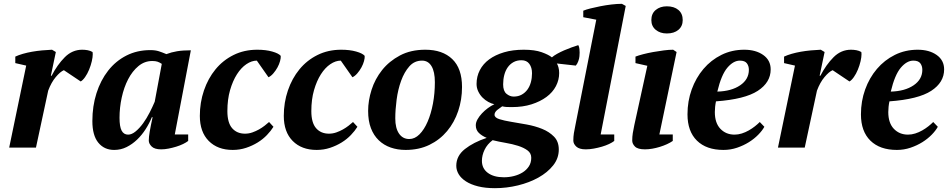

<svg xmlns="http://www.w3.org/2000/svg" viewBox="-20 -772 4967 1004"><path d="M314 -405Q295 -397 271.5 -369Q248 -341 232 -298L168 0H28L117 -429L60 -442V-476Q77 -484 99.5 -490.5Q122 -497 147.5 -501.5Q173 -506 200 -508.5Q227 -511 252 -512L272 -500L246 -376H250Q280 -434 319 -473Q358 -512 410 -512Q424 -512 438 -509.5Q452 -507 464 -500Q465 -494 465 -489Q465 -473 460 -451.5Q455 -430 446 -408Q437 -386 425 -369Q413 -352 402 -346Z M774 -159Q761 -127 741.5 -96.5Q722 -66 697 -42Q672 -18 642 -3Q612 12 577 12Q525 12 494 -26Q463 -64 463 -139Q463 -217 484.5 -284.5Q506 -352 545.5 -402.5Q585 -453 641 -481.5Q697 -510 766 -510Q792 -510 810.5 -504Q829 -498 850 -489Q876 -499 906 -504Q936 -509 978 -509L894 -69H964V-35Q954 -27 937.5 -19Q921 -11 901.5 -5Q882 1 861.5 5Q841 9 823 9Q788 9 773 -6Q758 -21 758 -37Q758 -55 763 -84.5Q768 -114 778 -159ZM650 -68Q669 -68 689.5 -85Q710 -102 728.5 -127.5Q747 -153 762.5 -183.5Q778 -214 789 -240L826 -438Q814 -446 803.5 -449.5Q793 -453 776 -453Q736 -453 704 -426.5Q672 -400 650 -357.5Q628 -315 616.5 -262Q605 -209 605 -156Q605 -110 616 -89Q627 -68 650 -68Z M1410 -109Q1397 -88 1376 -66Q1355 -44 1327.5 -27Q1300 -10 1267 1Q1234 12 1197 12Q1118 12 1071.5 -35Q1025 -82 1025 -166Q1025 -236 1046.5 -299Q1068 -362 1107 -409.5Q1146 -457 1201.5 -484.5Q1257 -512 1325 -512Q1370 -512 1403.5 -502.5Q1437 -493 1448 -480Q1449 -469 1444.5 -452.5Q1440 -436 1431 -419.5Q1422 -403 1409.5 -388.5Q1397 -374 1384 -368L1323 -455Q1296 -455 1268.5 -436.5Q1241 -418 1219 -383.5Q1197 -349 1183 -300.5Q1169 -252 1169 -191Q1169 -130 1194 -101.5Q1219 -73 1261 -73Q1281 -73 1299.5 -79.5Q1318 -86 1334 -95Q1350 -104 1363.5 -114.5Q1377 -125 1387 -134Z M1849 -109Q1836 -88 1815 -66Q1794 -44 1766.5 -27Q1739 -10 1706 1Q1673 12 1636 12Q1557 12 1510.5 -35Q1464 -82 1464 -166Q1464 -236 1485.5 -299Q1507 -362 1546 -409.5Q1585 -457 1640.5 -484.5Q1696 -512 1764 -512Q1809 -512 1842.5 -502.5Q1876 -493 1887 -480Q1888 -469 1883.5 -452.5Q1879 -436 1870 -419.5Q1861 -403 1848.5 -388.5Q1836 -374 1823 -368L1762 -455Q1735 -455 1707.5 -436.5Q1680 -418 1658 -383.5Q1636 -349 1622 -300.5Q1608 -252 1608 -191Q1608 -130 1633 -101.5Q1658 -73 1700 -73Q1720 -73 1738.5 -79.5Q1757 -86 1773 -95Q1789 -104 1802.5 -114.5Q1816 -125 1826 -134Z M2187 -455Q2147 -455 2120.5 -425Q2094 -395 2077.5 -349.5Q2061 -304 2054 -251Q2047 -198 2047 -153Q2047 -102 2066.5 -73.5Q2086 -45 2120 -45Q2149 -45 2173.5 -69.5Q2198 -94 2216 -135.5Q2234 -177 2244 -230.5Q2254 -284 2254 -342Q2254 -397 2236.5 -426Q2219 -455 2187 -455ZM1905 -192Q1905 -246 1923 -302.5Q1941 -359 1978 -405.5Q2015 -452 2071.5 -482Q2128 -512 2204 -512Q2294 -512 2345 -463Q2396 -414 2396 -317Q2396 -251 2376 -191.5Q2356 -132 2318 -86.5Q2280 -41 2225.5 -14.5Q2171 12 2101 12Q2059 12 2023 -0.5Q1987 -13 1960.5 -38.5Q1934 -64 1919.5 -102Q1905 -140 1905 -192Z M2707 -457Q2683 -457 2665 -447Q2647 -437 2635 -420Q2623 -403 2617 -380Q2611 -357 2611 -331Q2611 -296 2628.5 -281.5Q2646 -267 2666 -267Q2690 -267 2708 -277Q2726 -287 2738 -303.5Q2750 -320 2756 -342Q2762 -364 2762 -389Q2762 -419 2748 -438Q2734 -457 2707 -457ZM2615 155Q2642 155 2667.5 148.5Q2693 142 2713 129.5Q2733 117 2745.5 98Q2758 79 2758 53Q2758 29 2738.5 14.5Q2719 0 2689 -9.5Q2659 -19 2623.5 -25Q2588 -31 2556 -39Q2528 -18 2514 11Q2500 40 2500 69Q2500 109 2531 132Q2562 155 2615 155ZM2719 -512Q2776 -512 2812.5 -499Q2849 -486 2866 -472Q2876 -481 2893 -490.5Q2910 -500 2929.5 -508.5Q2949 -517 2968.5 -524Q2988 -531 3004 -536Q3009 -527 3010 -515.5Q3011 -504 3011 -497Q3011 -489 3010 -477.5Q3009 -466 3004 -452Q2999 -438 2991 -429L2892 -440Q2897 -432 2900.5 -419Q2904 -406 2904 -390Q2904 -354 2887 -321.5Q2870 -289 2837.5 -265Q2805 -241 2759.5 -226.5Q2714 -212 2657 -212Q2640 -212 2629.5 -212.5Q2619 -213 2606 -216Q2601 -212 2594.5 -207.5Q2588 -203 2581.5 -198Q2575 -193 2570.5 -186.5Q2566 -180 2566 -172Q2566 -157 2591 -149Q2616 -141 2653 -135Q2690 -129 2734 -121Q2778 -113 2815 -98Q2852 -83 2877 -57.5Q2902 -32 2902 10Q2902 56 2872.5 93Q2843 130 2795.5 156.5Q2748 183 2688.5 197.5Q2629 212 2568 212Q2518 212 2480 202.5Q2442 193 2416.5 176.5Q2391 160 2378.5 139Q2366 118 2366 95Q2366 43 2411 7.5Q2456 -28 2525 -51Q2499 -62 2483.5 -77.5Q2468 -93 2468 -117Q2468 -132 2477 -148Q2486 -164 2500 -179Q2514 -194 2531 -206.5Q2548 -219 2565 -227Q2550 -230 2533.5 -239Q2517 -248 2503.5 -261.5Q2490 -275 2481 -293.5Q2472 -312 2472 -333Q2472 -372 2489 -405Q2506 -438 2538 -461.5Q2570 -485 2615.5 -498.5Q2661 -512 2719 -512Z M3098 -669 3030 -682V-716Q3044 -722 3068 -728Q3092 -734 3120 -739.5Q3148 -745 3177.5 -748.5Q3207 -752 3232 -752L3252 -741L3121 -69H3192V-35Q3182 -27 3165 -19Q3148 -11 3127.5 -5Q3107 1 3085 5Q3063 9 3043 9Q3009 9 2993.5 -5.5Q2978 -20 2978 -37Q2978 -57 2981 -76Q2984 -95 2989 -118Z M3303 -442V-476Q3318 -482 3343 -488.5Q3368 -495 3396 -500Q3424 -505 3451.5 -508.5Q3479 -512 3500 -512L3518 -500L3428 -69H3498V-35Q3485 -26 3467.5 -18Q3450 -10 3430.5 -4Q3411 2 3391 5.5Q3371 9 3353 9Q3315 9 3300.5 -5.5Q3286 -20 3286 -37Q3286 -57 3289 -76Q3292 -95 3297 -118L3365 -428ZM3386 -667Q3386 -701 3409 -720Q3432 -739 3467 -739Q3505 -739 3527.5 -720Q3550 -701 3550 -667Q3550 -635 3527.5 -616Q3505 -597 3467 -597Q3432 -597 3409 -616Q3386 -635 3386 -667Z M3849 -455Q3815 -455 3783.5 -418Q3752 -381 3731 -293Q3805 -295 3850.5 -326Q3896 -357 3896 -407Q3896 -427 3885.5 -441Q3875 -455 3849 -455ZM3977 -109Q3966 -89 3945 -67.5Q3924 -46 3896 -28.5Q3868 -11 3834 0.5Q3800 12 3763 12Q3674 12 3624.5 -36.5Q3575 -85 3575 -174Q3575 -243 3597 -304Q3619 -365 3658.5 -411.5Q3698 -458 3752.5 -485Q3807 -512 3872 -512Q3932 -512 3971 -484.5Q4010 -457 4010 -409Q4010 -341 3942.5 -297Q3875 -253 3724 -242Q3721 -228 3719.5 -213.5Q3718 -199 3718 -186Q3718 -129 3747 -98.5Q3776 -68 3821 -68Q3840 -68 3859 -74Q3878 -80 3895.5 -90Q3913 -100 3927.5 -111.5Q3942 -123 3953 -134Z M4334 -405Q4315 -397 4291.5 -369Q4268 -341 4252 -298L4188 0H4048L4137 -429L4080 -442V-476Q4097 -484 4119.5 -490.5Q4142 -497 4167.5 -501.5Q4193 -506 4220 -508.5Q4247 -511 4272 -512L4292 -500L4266 -376H4270Q4300 -434 4339 -473Q4378 -512 4430 -512Q4444 -512 4458 -509.5Q4472 -507 4484 -500Q4485 -494 4485 -489Q4485 -473 4480 -451.5Q4475 -430 4466 -408Q4457 -386 4445 -369Q4433 -352 4422 -346Z M4756 -455Q4722 -455 4690.5 -418Q4659 -381 4638 -293Q4712 -295 4757.5 -326Q4803 -357 4803 -407Q4803 -427 4792.5 -441Q4782 -455 4756 -455ZM4884 -109Q4873 -89 4852 -67.5Q4831 -46 4803 -28.5Q4775 -11 4741 0.5Q4707 12 4670 12Q4581 12 4531.5 -36.5Q4482 -85 4482 -174Q4482 -243 4504 -304Q4526 -365 4565.5 -411.5Q4605 -458 4659.5 -485Q4714 -512 4779 -512Q4839 -512 4878 -484.5Q4917 -457 4917 -409Q4917 -341 4849.5 -297Q4782 -253 4631 -242Q4628 -228 4626.5 -213.5Q4625 -199 4625 -186Q4625 -129 4654 -98.5Q4683 -68 4728 -68Q4747 -68 4766 -74Q4785 -80 4802.5 -90Q4820 -100 4834.5 -111.5Q4849 -123 4860 -134Z"/></svg>

Font: PTSerif
Style: Bold Italic
Weight: 700
Italic angle: -12°
Designer: A.Korolkova, O.Umpeleva, V.Yefimov
Foundry: ParaType Ltd
Version: Version 1.000W OFL; ttfautohint (v1.2) -l 8 -r 50 -G 200 -x 